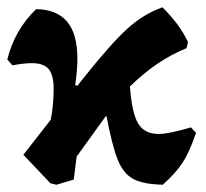

<svg xmlns="http://www.w3.org/2000/svg" viewBox="-21 -498 563 526"><path d="M516 -134Q498 -81 479 -52Q460 -23 425 8Q372 7 344.5 -7.5Q317 -22 301.5 -60.5Q286 -99 271 -179L269 -180L189 -69L181 -6L134 8H133L117 4L43 -74L118 -170Q126 -210 126 -255Q126 -292 112.5 -308.5Q99 -325 66 -325Q45 -325 13 -319L-1 -335Q19 -416 78 -473Q135 -472 163 -438.5Q191 -405 191 -337Q191 -306 185 -265L191 -263L206 -282Q284 -380 328.5 -420Q373 -460 424 -478Q470 -433 494 -383L490 -366Q408 -333 335 -261Q340 -190 357 -160.5Q374 -131 414 -131Q441 -131 502 -149Z"/></svg>

Font: Alegreya SC ExtraBold
Style: Regular
Weight: 800
Designer: Juan Pablo del Peral
Foundry: Huerta Tipografica
Version: Version 2.007; ttfautohint (v1.6)